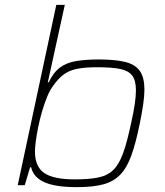

<svg xmlns="http://www.w3.org/2000/svg" viewBox="-20 -763 679 791"><path d="M296 8Q239 8 200 -0.5Q161 -9 138 -27Q115 -45 108 -74H104L82 0H53L212 -743H247L177 -424H181Q200 -465 227.5 -485Q255 -505 294 -511.5Q333 -518 387 -518Q456 -518 497 -507.5Q538 -497 556.5 -470Q575 -443 575 -394Q575 -368 570 -333.5Q565 -299 556 -255Q540 -175 521.5 -123.5Q503 -72 475.5 -43.5Q448 -15 405.5 -3.5Q363 8 296 8ZM288 -24Q348 -24 386 -32Q424 -40 447.5 -63.5Q471 -87 487.5 -133Q504 -179 520 -255Q530 -299 535 -332.5Q540 -366 540 -391Q540 -432 524.5 -452Q509 -472 474.5 -479Q440 -486 381 -486Q328 -486 295.5 -479Q263 -472 241 -455Q219 -438 200 -411Q186 -393 174.5 -365Q163 -337 153.5 -304.5Q144 -272 137.5 -240Q131 -208 127.5 -181.5Q124 -155 124 -139Q124 -76 162.5 -50Q201 -24 288 -24Z"/></svg>

Font: Saira SemiExpanded Thin
Style: Italic
Weight: 250
Width: 6
Italic angle: -12°
Designer: Hector Gatti with collaboration of the Omnibus-Type team
Foundry: Omnibus-Type
Version: Version 1.101